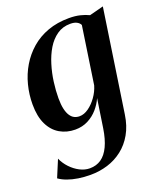

<svg xmlns="http://www.w3.org/2000/svg" viewBox="-142 -617 816 961"><g transform="rotate(-20 266.0 -137.0)"><path d="M438 24.5Q429.5 82.5 405.2 125Q381 167.5 345.2 195.2Q309.5 223 265.8 236.5Q222 250 174 250Q140 250 109.2 245.2Q78.5 240.5 53.2 231.2Q28 222 10 209L48 118Q60 145.5 81.5 168.2Q103 191 129.2 204.5Q155.5 218 182 218Q217 218 243 200Q269 182 286.5 145Q304 108 312.5 52.5L335.5 -100Q323 -71.5 301 -46Q279 -20.5 248.5 -4.8Q218 11 180 11Q135 11 98.8 -10Q62.5 -31 41.8 -73.5Q21 -116 21 -180.5Q21 -233 34 -283.5Q47 -334 73 -377.5Q99 -421 137.2 -454.2Q175.5 -487.5 226.2 -506Q277 -524.5 339.5 -524.5Q373 -524.5 398.5 -518.2Q424 -512 444.5 -502L519.5 -521.5ZM389 -470Q384 -481 371 -488.2Q358 -495.5 336 -495.5Q295.5 -495.5 265 -474.2Q234.5 -453 213.2 -417.8Q192 -382.5 178.8 -339.2Q165.5 -296 159.5 -250.8Q153.5 -205.5 153.5 -165.5Q153.5 -131.5 158.8 -108.2Q164 -85 173.5 -70.8Q183 -56.5 195.5 -50.5Q208 -44.5 222.5 -44.5Q247 -44.5 271.2 -61.8Q295.5 -79 315 -106.5Q334.5 -134 343.5 -164.5Z"/></g></svg>

Font: Merriweather 120pt SemiBold
Style: Italic
Weight: 600
Italic angle: -7.8°
Version: Version 2.101